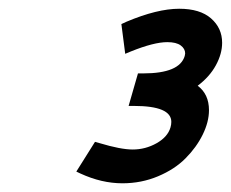

<svg xmlns="http://www.w3.org/2000/svg" viewBox="-20 -775 530 441"><path d="M391.6 -754.9Q439.5 -754.9 464.8 -732.7Q490.2 -710.4 490.2 -676.8Q490.2 -651.4 475.8 -625Q461.4 -598.6 434.1 -578.1Q460 -558.6 460 -522Q460 -495.1 445.6 -465.8Q431.2 -436.5 406.2 -411.4Q381.3 -386.2 343 -370.1Q304.7 -354 261.2 -354Q213.4 -354 164.6 -376.5L155.3 -380.9L198.2 -449.2L208.5 -446.3Q257.3 -431.6 284.7 -431.6Q314 -431.6 339.6 -446Q365.2 -460.4 371.6 -482.4Q373.5 -488.8 373.5 -495.1Q373.5 -531.7 287.6 -531.7H275.4L296.9 -606.4H309.1Q392.6 -606.4 404.3 -646.5Q405.3 -650.4 405.3 -652.3Q405.3 -663.1 395 -670.7Q384.8 -678.2 364.3 -678.2Q333.5 -678.2 280.3 -656.7L267.6 -651.4L258.8 -719.7L270.5 -725.1Q341.3 -754.9 391.6 -754.9Z"/></svg>

Font: Cantarell
Style: Bold Italic
Weight: 700
Italic angle: -16°
Designer: Dave Crossland
Version: Version 1.004